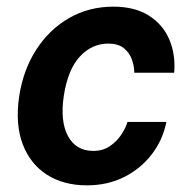

<svg xmlns="http://www.w3.org/2000/svg" viewBox="-20 -547 576 577"><path d="M241.5 10Q171 10 121 -22Q71 -54 48.2 -113.8Q25.5 -173.5 37.5 -256.5Q49.5 -336.5 88.8 -397.5Q128 -458.5 187.8 -492.8Q247.5 -527 320.5 -527Q384.5 -527 426.8 -500.5Q469 -474 488.5 -429Q508 -384 503.5 -328.5H383.5Q383.5 -349 376 -369.2Q368.5 -389.5 351.5 -402.8Q334.5 -416 305.5 -416Q256 -416 219.8 -376.8Q183.5 -337.5 171.5 -257.5Q160.5 -182 184.5 -137.8Q208.5 -93.5 260.5 -93.5Q289.5 -93.5 310.5 -108Q331.5 -122.5 344.8 -142.8Q358 -163 363 -180.5H480Q469.5 -127 436.5 -83.8Q403.5 -40.5 353.5 -15.2Q303.5 10 241.5 10Z"/></svg>

Font: Public Sans Thin
Style: Bold Italic
Weight: 700
Italic angle: -8°
Version: Version 2.001